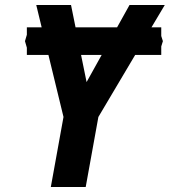

<svg xmlns="http://www.w3.org/2000/svg" viewBox="-20 -745 676 765"><path d="M233 -279 173 -526H87V-555L79.5 -581L87 -606.5V-636H146L124.5 -725H263L281 -636H446.5L496 -725H636.5L583.5 -636H622.5V-601.5L629 -581L622.5 -560V-526H518.5L372 -279L321.5 0H182.5ZM325 -418 385 -526H303Z"/></svg>

Font: JuliaMono BoldItalic
Style: Regular
Weight: 700
Italic angle: -9°
Monospace: yes
Designer: cormullion
Foundry: corm
Version: Version 0.049; ttfautohint (v1.8.4)